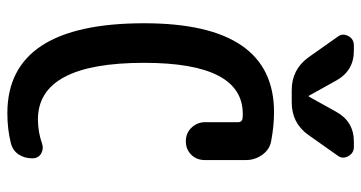

<svg xmlns="http://www.w3.org/2000/svg" viewBox="-258 -748 1015 540"><g transform="rotate(90 250.0 -477.5)"><path d="M297.9 9.8Q44.9 9.8 44.9 -375Q44.9 -740.2 294.9 -740.2Q333 -740.2 375 -732.4Q399.4 -728.5 414.6 -707.5Q429.7 -686.5 429.7 -661.1V-545.9Q429.7 -522.5 414.6 -507.3Q399.4 -492.2 377 -492.2Q353.5 -492.2 338.4 -508.3Q323.2 -524.4 323.2 -545.9V-639.6Q323.2 -648.4 314.5 -651.4Q309.6 -652.3 299.8 -652.3Q156.2 -652.3 156.2 -375Q156.2 -76.2 315.4 -76.2Q350.6 -76.2 383.8 -87.9Q398.4 -92.8 411.6 -85Q424.8 -77.1 424.8 -60.5Q424.8 -38.1 413.6 -21.5Q402.3 -4.9 381.8 0Q342.8 9.8 297.9 9.8ZM392.6 -964.8Q410.2 -964.8 418.9 -948.7Q427.7 -932.6 417 -918.9L358.4 -835.9Q325.2 -790 267.6 -790H232.4Q175.8 -790 141.6 -835.9L83 -918.9Q72.3 -932.6 80.6 -948.7Q88.9 -964.8 107.4 -964.8H122.1Q178.7 -964.8 206.1 -915L249 -837.9H250H251L293.9 -915Q321.3 -964.8 377.9 -964.8Z"/></g></svg>

Font: Rounded Mgen+ 1mn medium
Style: Regular
Weight: 500
Designer: [Source Han Sans]
Ryoko NISHIZUKA  (kana & ideographs); Paul D. Hunt (Latin, Greek & Cyrillic); Wenlong ZHANG  (bopomofo
Version: Version 1.059.20150602